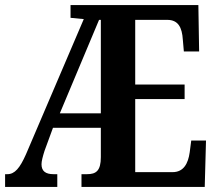

<svg xmlns="http://www.w3.org/2000/svg" viewBox="-20 -734 855 754"><path d="M0 0H205V-50H190C159 -50 143 -62 143 -89C143 -101 148 -120 155 -142L188 -232H376V-117C376 -63 357 -50 322 -50H300V0H784L789 -182H731L725 -136C719 -92 701 -58 658 -58H511V-345H705V-402H511V-656H637C680 -656 695 -626 698 -578L702 -532H762L759 -714H257V-664L309 -659L82 -128C58 -74 38 -50 9 -50H0ZM215 -289 369 -656H376V-289Z"/></svg>

Font: Noto Serif Myanmar ExtraCondensed
Style: Bold
Weight: 700
Width: 2
Designer: Ben Mitchell and the Monotype Design Team
Foundry: Monotype Imaging Inc.
Version: Version 2.106